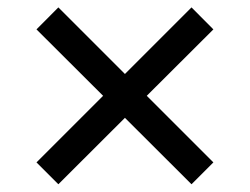

<svg xmlns="http://www.w3.org/2000/svg" viewBox="-20 -651 665 511"><path d="M489.7 -631.3 547.9 -572.8 370.6 -396 547.9 -218.8 489.7 -160.6 312.5 -337.4 135.3 -160.6 77.1 -218.8 254.4 -396 77.1 -572.8 135.3 -631.3 312.5 -454.1Z"/></svg>

Font: Resagnicto
Style: Bold
Weight: 700
Version: Version 0.9991